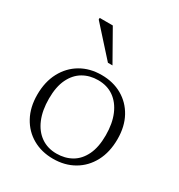

<svg xmlns="http://www.w3.org/2000/svg" viewBox="-165 -791 850 912"><g transform="rotate(30 260.0 -335.0)"><path d="M260.5 -19.5Q307 -19.5 343 -40.2Q379 -61 399.8 -103.8Q420.5 -146.5 420.5 -211.5Q420.5 -276.5 400.5 -323.5Q380.5 -370.5 344.5 -395.8Q308.5 -421 259 -421Q213 -421 177 -400Q141 -379 120.2 -336.2Q99.5 -293.5 99.5 -228.5Q99.5 -164 119.2 -117Q139 -70 175.2 -44.8Q211.5 -19.5 260.5 -19.5ZM258.5 10Q195.5 10 146.5 -18Q97.5 -46 69.8 -97Q42 -148 42 -216.5Q42 -287.5 70 -340Q98 -392.5 147.2 -421.5Q196.5 -450.5 261 -450.5Q324.5 -450.5 373.5 -422.5Q422.5 -394.5 450.2 -343.8Q478 -293 478 -224Q478 -152.5 450 -100Q422 -47.5 372.5 -18.8Q323 10 258.5 10ZM282 -515.5H257L116.5 -671.5V-680.5H188.5Z"/></g></svg>

Font: Newsreader 16pt Light
Style: Regular
Weight: 300
Designer: Hugues Gentile
Foundry: Production Type
Version: Version 1.003